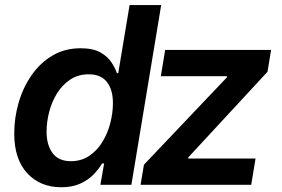

<svg xmlns="http://www.w3.org/2000/svg" viewBox="-20 -748 1141 777"><path d="M228 9.8Q142.6 9.8 90.1 -47.1Q37.6 -104 37.6 -207.5Q37.6 -271 55.4 -332.5Q73.2 -394 107.9 -443.8Q142.6 -493.7 192.4 -523.2Q242.2 -552.7 306.6 -552.7Q356.9 -552.7 386.7 -535.6Q416.5 -518.6 431.6 -494.9Q446.8 -471.2 453.1 -451.7H458.5L504.4 -727.5H632.3L511.7 0H386.2L401.4 -86.4H393.1Q379.9 -64 358.4 -41.7Q336.9 -19.5 304.9 -4.9Q272.9 9.8 228 9.8ZM266.6 -95.7Q308.6 -95.7 340.6 -116.9Q372.6 -138.2 394 -173.1Q415.5 -208 426.3 -249.5Q437 -291 437 -330.6Q437 -385.3 412.6 -416.3Q388.2 -447.3 338.9 -447.3Q296.9 -447.3 264.9 -426.3Q232.9 -405.3 211.4 -371.1Q189.9 -336.9 179.2 -295.9Q168.5 -254.9 168.5 -214.8Q168.5 -161.6 192.6 -128.7Q216.8 -95.7 266.6 -95.7ZM548.8 0 562.5 -81.5 897.9 -434.6 898.9 -439.5H630.9L648.4 -545.9H1077.1L1062.5 -457.5L742.2 -111.3L741.2 -106.4H1014.2L996.6 0Z"/></svg>

Font: Inter Semi Bold
Style: Italic
Weight: 600
Italic angle: -9.39999°
Designer: Rasmus Andersson
Foundry: rsms
Version: Version 4.000;git-3c8e0fc